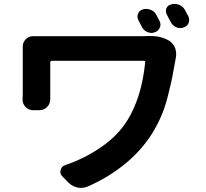

<svg xmlns="http://www.w3.org/2000/svg" viewBox="-20 -876 1040 968"><path d="M728.5 -694.3Q734.4 -694.3 740.2 -694.3Q793.9 -694.3 834 -669.9Q854.5 -656.2 863.3 -632.8Q868.2 -618.2 868.2 -603.5Q868.2 -593.8 866.2 -584Q864.3 -576.2 864.3 -572.3Q853.5 -511.7 847.7 -482.9Q841.8 -454.1 827.6 -396.5Q813.5 -338.9 793 -291Q772.5 -243.2 745.1 -200.2Q690.4 -114.3 606.9 -46.9Q523.4 20.5 419.9 65.4Q404.3 71.3 387.7 71.3Q378.9 71.3 370.1 69.3Q344.7 63.5 325.2 44.9L293.9 12.7Q284.2 2.9 284.2 -9.8Q284.2 -14.6 286.1 -19.5Q291 -38.1 309.6 -43.9Q405.3 -76.2 489.3 -133.8Q573.2 -191.4 621.1 -267.6Q694.3 -384.8 711.9 -561.5Q712.9 -569.3 706.1 -569.3H240.2Q233.4 -569.3 233.4 -561.5V-402.3V-376Q233.4 -353.5 217.8 -336.9Q201.2 -320.3 178.7 -320.3H147.5Q124 -320.3 108.4 -336.9Q93.8 -352.5 93.8 -374L94.7 -402.3V-613.3V-641.6Q94.7 -662.1 109.4 -677.7Q124 -693.4 146.5 -693.4Q146.5 -693.4 147.5 -693.4Q177.7 -693.4 211.9 -693.4H690.4Q710 -693.4 728.5 -694.3ZM821.3 -801.8Q816.4 -810.5 816.4 -819.3Q816.4 -826.2 818.4 -833Q825.2 -849.6 841.8 -853.5Q850.6 -856.4 859.4 -856.4Q870.1 -856.4 880.9 -852.5Q900.4 -845.7 911.1 -828.1Q919.9 -811.5 929.7 -793.9Q933.6 -785.2 933.6 -775.4Q933.6 -767.6 930.7 -759.8Q922.9 -742.2 904.3 -737.3Q896.5 -734.4 888.7 -734.4Q877.9 -734.4 867.2 -739.3Q848.6 -748 839.8 -766.6Q831.1 -784.2 821.3 -801.8ZM677.7 -774.4Q672.9 -783.2 672.9 -793Q672.9 -799.8 675.8 -806.6Q682.6 -823.2 699.2 -828.1Q708 -831.1 716.8 -831.1Q727.5 -831.1 738.3 -827.1Q757.8 -820.3 767.6 -801.8Q776.4 -785.2 785.2 -768.6Q789.1 -759.8 789.1 -752Q789.1 -743.2 785.2 -735.4Q777.3 -717.8 758.8 -712.9Q751 -710 744.1 -710Q732.4 -710 721.7 -714.8Q703.1 -723.6 694.3 -742.2Q686.5 -758.8 677.7 -774.4Z"/></svg>

Font: Gen Jyuu Gothic Bold
Style: Bold
Weight: 700
Designer: [Source Han Sans]
Ryoko NISHIZUKA  (kana & ideographs); Paul D. Hunt (Latin, Greek & Cyrillic); Wenlong ZHANG  (bopomofo
Version: Version 1.002.20150607